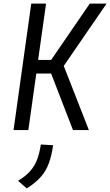

<svg xmlns="http://www.w3.org/2000/svg" viewBox="-20 -720 610 1063"><path d="M55 0 153 -700H235L191 -388H263L477 -700H570L333 -355L472 0H384L263 -313H181L137 0ZM128 323 80 281Q120 257 145.5 229Q171 201 185 164.5Q199 128 206 80L274 84Q266 142 250 185Q234 228 205 260.5Q176 293 128 323Z"/></svg>

Font: Finlandica
Style: Italic
Weight: 400
Italic angle: -8°
Designer: Niklas Ekholm, Juho Hiilivirta, Jaakko Suomalainen
Foundry: Helsinki Type Studio
Version: Version 1.064